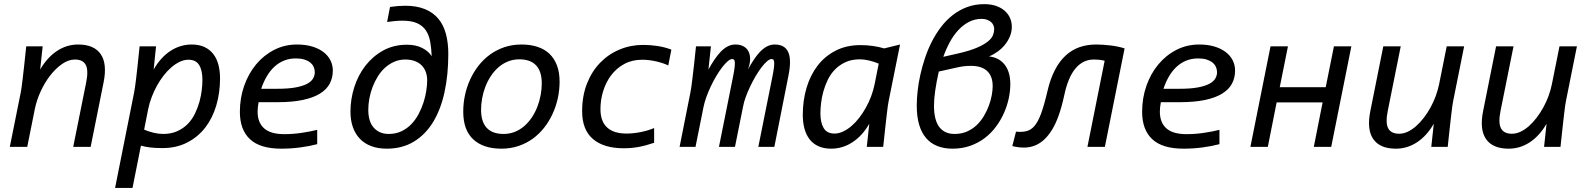

<svg xmlns="http://www.w3.org/2000/svg" viewBox="-20 -716 7737 936"><path d="M81.1 -265.1Q83 -274.4 85.2 -289.6Q87.4 -304.7 90.3 -330.3Q93.3 -356 97.7 -394.8Q102.1 -433.6 107.9 -490.2H188L175.8 -377Q210 -436 257.6 -467.5Q305.2 -499 360.8 -499Q438.5 -499 470.9 -452.1Q503.4 -405.3 484.9 -314L421.9 0H336.9L399.9 -313Q412.1 -372.6 398.2 -399.2Q384.3 -425.8 345.2 -425.8Q314 -425.8 283 -404.3Q252 -382.8 225.1 -348.4Q198.2 -314 178.5 -271Q158.7 -228 149.9 -185.1L112.8 0H27.8Z M772 5.9Q736.3 5.9 712.2 2.9Q688 0 667 -5.9L626 200.2H541L633.8 -265.1Q635.7 -274.4 637.9 -289.6Q640.1 -304.7 643.3 -330.3Q646.5 -356 650.6 -394.8Q654.8 -433.6 660.6 -490.2H740.7L729 -377Q762.7 -436 810.5 -467.5Q858.4 -499 915 -499Q950.2 -499 976.1 -487.1Q1002 -475.1 1019 -453.6Q1036.1 -432.1 1044.4 -401.6Q1052.7 -371.1 1052.7 -334Q1052.7 -263.7 1034.4 -201.9Q1016.1 -140.1 980.5 -94Q944.8 -47.9 892.3 -21Q839.8 5.9 772 5.9ZM966.8 -326.2Q966.8 -373 950.9 -398.9Q935.1 -424.8 898.9 -424.8Q877.9 -424.8 856.9 -415Q835.9 -405.3 815.9 -388.2Q795.9 -371.1 777.8 -347.9Q759.8 -324.7 745.1 -298.1Q730.5 -271.5 719.5 -242.7Q708.5 -213.9 702.6 -185.1L682.6 -84Q705.6 -74.2 730 -68.6Q754.4 -63 774.9 -63Q814.9 -63 844.7 -76.7Q874.5 -90.3 895.8 -112.3Q917 -134.3 930.7 -162.6Q944.3 -190.9 952.4 -220.2Q960.4 -249.5 963.6 -277.1Q966.8 -304.7 966.8 -326.2Z M1240.7 -217.8Q1238.3 -205.1 1237.1 -193.8Q1235.8 -182.6 1235.8 -171.9Q1235.8 -118.7 1267.6 -90.3Q1299.3 -62 1365.7 -62Q1408.7 -62 1450.9 -68.4Q1493.2 -74.7 1526.4 -83V-13.2Q1489.7 -3.4 1444.1 2.7Q1398.4 8.8 1351.6 8.8Q1248 8.8 1198.7 -37.4Q1149.4 -83.5 1149.4 -170.9Q1149.4 -238.3 1170.4 -297.9Q1191.4 -357.4 1228.5 -402.1Q1265.6 -446.8 1316.7 -472.9Q1367.7 -499 1427.7 -499Q1469.2 -499 1501.7 -489.3Q1534.2 -479.5 1556.6 -462.4Q1579.1 -445.3 1590.8 -422.1Q1602.5 -398.9 1602.5 -372.1Q1602.5 -336.9 1587.6 -308.6Q1572.8 -280.3 1540.3 -260Q1507.8 -239.7 1456.5 -228.8Q1405.3 -217.8 1332.5 -217.8ZM1331.5 -283.2Q1385.7 -283.2 1421.1 -289.8Q1456.5 -296.4 1477.3 -307.6Q1498 -318.8 1506.3 -333.5Q1514.6 -348.1 1514.6 -363.8Q1514.6 -377.4 1509.3 -389.6Q1503.9 -401.9 1492.4 -411.1Q1481 -420.4 1463.6 -425.8Q1446.3 -431.2 1422.9 -431.2Q1391.1 -431.2 1365 -420.7Q1338.9 -410.2 1317.9 -390.9Q1296.9 -371.6 1280.8 -344.2Q1264.6 -316.9 1253.4 -283.2Z M2084.5 -441.9Q2083 -481.4 2077.1 -513.4Q2071.3 -545.4 2055.9 -568.1Q2040.5 -590.8 2013.2 -603Q1985.8 -615.2 1941.4 -615.2Q1924.8 -615.2 1906.2 -613.5Q1887.7 -611.8 1867.2 -608.9L1881.3 -682.1Q1900.9 -685.1 1919.4 -686.5Q1938 -688 1954.6 -688Q2011.2 -688 2051.3 -671.6Q2091.3 -655.3 2116.7 -625Q2142.1 -594.7 2153.8 -551Q2165.5 -507.3 2165.5 -453.1Q2165.5 -351.6 2147 -266.6Q2128.4 -181.6 2091.1 -120.6Q2053.7 -59.6 1997.3 -25.4Q1940.9 8.8 1865.2 8.8Q1822.8 8.8 1789.8 -3.7Q1756.8 -16.1 1734.4 -39.6Q1711.9 -63 1700.2 -96.4Q1688.5 -129.9 1688.5 -171.9Q1688.5 -232.4 1707 -290.8Q1725.6 -349.1 1761.2 -395.3Q1796.9 -441.4 1847.9 -469.7Q1898.9 -498 1964.4 -498Q2006.8 -498 2038.1 -482.2Q2069.3 -466.3 2084.5 -441.9ZM2062.5 -324.2Q2062.5 -346.2 2055.9 -364.7Q2049.3 -383.3 2035.9 -397Q2022.5 -410.6 2002.4 -418.2Q1982.4 -425.8 1955.6 -425.8Q1926.8 -425.8 1902.1 -415Q1877.4 -404.3 1857.4 -386.2Q1837.4 -368.2 1822.3 -344Q1807.1 -319.8 1796.6 -292.5Q1786.1 -265.1 1780.8 -236.6Q1775.4 -208 1775.4 -181.2Q1775.4 -122.6 1802.7 -92.8Q1830.1 -63 1874.5 -63Q1909.7 -63 1937.3 -76.2Q1964.8 -89.4 1985.6 -111.1Q2006.3 -132.8 2021 -160.6Q2035.6 -188.5 2044.9 -217.5Q2054.2 -246.6 2058.3 -274.4Q2062.5 -302.2 2062.5 -324.2Z M2424.3 8.8Q2336.4 8.8 2287.4 -36.4Q2238.3 -81.5 2238.3 -171.9Q2238.3 -212.4 2246.8 -252.2Q2255.4 -292 2272 -328.4Q2288.6 -364.7 2313 -396Q2337.4 -427.2 2369.1 -450.2Q2400.9 -473.1 2439.2 -486.1Q2477.5 -499 2522.5 -499Q2566.4 -499 2600.8 -487.5Q2635.3 -476.1 2658.9 -453.4Q2682.6 -430.7 2695.3 -396.7Q2708 -362.8 2708 -317.9Q2708 -277.8 2699.5 -238Q2690.9 -198.2 2674.3 -161.9Q2657.7 -125.5 2633.3 -94.2Q2608.9 -63 2577.4 -40Q2545.9 -17.1 2507.3 -4.2Q2468.8 8.8 2424.3 8.8ZM2621.1 -309.1Q2621.1 -368.2 2593.3 -397.5Q2565.4 -426.8 2512.2 -426.8Q2481.9 -426.8 2456.1 -416.3Q2430.2 -405.8 2409.4 -387.5Q2388.7 -369.1 2372.8 -345Q2356.9 -320.8 2346.4 -293.7Q2335.9 -266.6 2330.6 -237.5Q2325.2 -208.5 2325.2 -181.2Q2325.2 -122.1 2353 -92.5Q2380.9 -63 2434.1 -63Q2464.8 -63 2490.5 -73.5Q2516.1 -84 2536.9 -102.3Q2557.6 -120.6 2573.5 -144.8Q2589.4 -168.9 2599.9 -196.3Q2610.4 -223.6 2615.7 -252.7Q2621.1 -281.7 2621.1 -309.1Z M3168.9 -20Q3127.9 -5.9 3092.8 0.5Q3057.6 6.8 3021 6.8Q2923.3 6.8 2870.6 -38.3Q2817.9 -83.5 2817.9 -173.8Q2817.9 -248 2841.3 -307.9Q2864.7 -367.7 2905.3 -409.7Q2945.8 -451.7 3000 -474.4Q3054.2 -497.1 3115.2 -497.1Q3150.4 -497.1 3185.8 -491.7Q3221.2 -486.3 3252.9 -474.1L3237.8 -397Q3210.9 -409.7 3176.8 -417.2Q3142.6 -424.8 3110.8 -424.8Q3061.5 -424.8 3023.7 -404.3Q2985.8 -383.8 2960 -349.9Q2934.1 -315.9 2920.7 -272.7Q2907.2 -229.5 2907.2 -184.1Q2907.2 -124.5 2939.5 -94.7Q2971.7 -64.9 3034.2 -64.9Q3066.4 -64.9 3101.8 -71.8Q3137.2 -78.6 3168.9 -91.8Z M3676.8 0 3745.6 -342.8Q3751 -369.6 3752.9 -386.2Q3754.9 -402.8 3754.2 -412.1Q3753.4 -421.4 3750.2 -424.8Q3747.1 -428.2 3741.7 -428.2Q3731.9 -428.2 3719 -417Q3706.1 -405.8 3691.9 -387.2Q3677.7 -368.7 3663.6 -344.5Q3649.4 -320.3 3637 -294.2Q3624.5 -268.1 3615.2 -242.4Q3606 -216.8 3602.1 -194.8L3563 0H3484.9L3553.7 -342.8Q3559.1 -369.6 3561 -386.2Q3563 -402.8 3562.3 -412.1Q3561.5 -421.4 3558.3 -424.8Q3555.2 -428.2 3549.8 -428.2Q3540 -428.2 3527.1 -417Q3514.2 -405.8 3500 -387.2Q3485.8 -368.7 3471.4 -344.5Q3457 -320.3 3444.8 -294.2Q3432.6 -268.1 3423.3 -242.4Q3414.1 -216.8 3409.7 -194.8L3370.6 0H3293L3345.7 -265.1Q3347.7 -274.4 3349.9 -289.6Q3352.1 -304.7 3355.2 -330.3Q3358.4 -356 3362.8 -394.8Q3367.2 -433.6 3373 -490.2H3445.8L3433.6 -377Q3447.3 -401.9 3461.9 -423.8Q3476.6 -445.8 3492.4 -462.6Q3508.3 -479.5 3526.4 -489.3Q3544.4 -499 3564.9 -499Q3589.8 -499 3606.2 -489.3Q3622.6 -479.5 3630.1 -462.9Q3637.7 -446.3 3636.7 -424.1Q3635.7 -401.9 3626 -377Q3639.6 -401.9 3654.1 -423.8Q3668.5 -445.8 3684.3 -462.6Q3700.2 -479.5 3718.3 -489.3Q3736.3 -499 3756.8 -499Q3805.7 -499 3822.5 -462.2Q3839.4 -425.3 3823.7 -347.2L3754.9 0Z M4174.8 -496.1Q4206.5 -496.1 4235.4 -491.9Q4264.2 -487.8 4290.5 -480L4367.7 -499L4312.5 -225.1Q4310.5 -215.8 4308.3 -200.7Q4306.2 -185.5 4303.2 -159.9Q4300.3 -134.3 4295.9 -95.5Q4291.5 -56.6 4285.6 0H4205.6L4217.8 -112.8Q4184.1 -54.2 4136 -22.7Q4087.9 8.8 4031.7 8.8Q3996.6 8.8 3970.5 -2.9Q3944.3 -14.6 3927.2 -36.4Q3910.2 -58.1 3901.9 -88.4Q3893.6 -118.7 3893.6 -155.8Q3893.6 -226.1 3911.9 -287.8Q3930.2 -349.6 3965.8 -396Q4001.5 -442.4 4054 -469.2Q4106.4 -496.1 4174.8 -496.1ZM3979.5 -164.1Q3979.5 -117.7 3995.6 -91.3Q4011.7 -64.9 4047.9 -64.9Q4068.8 -64.9 4089.8 -74.7Q4110.8 -84.5 4130.9 -101.6Q4150.9 -118.7 4168.7 -141.8Q4186.5 -165 4201.4 -191.7Q4216.3 -218.3 4227.1 -247.3Q4237.8 -276.4 4243.7 -305.2L4263.7 -405.8Q4240.7 -415.5 4216.6 -421.1Q4192.4 -426.8 4171.9 -426.8Q4131.8 -426.8 4102.1 -413.1Q4072.3 -399.4 4050.8 -377.4Q4029.3 -355.5 4015.6 -327.4Q4002 -299.3 3993.9 -270Q3985.8 -240.7 3982.7 -212.9Q3979.5 -185.1 3979.5 -164.1Z M4649.4 -455.1Q4707.5 -468.3 4742.4 -483.4Q4777.3 -498.5 4796.1 -513.9Q4814.9 -529.3 4820.8 -544.7Q4826.7 -560.1 4826.7 -574.2Q4826.7 -583.5 4823 -592.5Q4819.3 -601.6 4811.5 -608.4Q4803.7 -615.2 4792.2 -619.6Q4780.8 -624 4765.6 -624Q4731.9 -624 4703.4 -609.1Q4674.8 -594.2 4651.4 -568.8Q4627.9 -543.5 4609.9 -509.8Q4591.8 -476.1 4578.6 -439ZM4556.6 -367.2Q4545.4 -317.9 4539.3 -275.1Q4533.2 -232.4 4533.2 -202.1Q4533.2 -130.4 4559.1 -96.7Q4585 -63 4633.3 -63Q4667 -63 4693.8 -74.7Q4720.7 -86.4 4741.2 -106Q4761.7 -125.5 4776.6 -150.6Q4791.5 -175.8 4801 -201.7Q4810.5 -227.5 4814.9 -252.2Q4819.3 -276.9 4819.3 -295.9Q4819.3 -344.7 4792.2 -369.9Q4765.1 -395 4712.4 -395Q4694.3 -395 4677.2 -392.8Q4660.2 -390.6 4641.6 -386.2ZM4801.3 -440.9Q4822.3 -439 4841.1 -430.2Q4859.9 -421.4 4874.3 -405Q4888.7 -388.7 4897 -364Q4905.3 -339.4 4905.3 -306.2Q4905.3 -272.5 4897.5 -235.8Q4889.6 -199.2 4874 -164.3Q4858.4 -129.4 4835 -97.9Q4811.5 -66.4 4780.3 -42.7Q4749 -19 4709.7 -5.1Q4670.4 8.8 4623.5 8.8Q4582.5 8.8 4550 -3.9Q4517.6 -16.6 4495.1 -42.5Q4472.7 -68.4 4460.9 -107.9Q4449.2 -147.5 4449.2 -201.2Q4449.2 -233.4 4453.4 -272Q4457.5 -310.5 4466.6 -351.3Q4475.6 -392.1 4489.5 -433.6Q4503.4 -475.1 4522.9 -513.4Q4542.5 -551.8 4567.9 -585Q4593.3 -618.2 4625 -642.8Q4656.7 -667.5 4694.8 -681.6Q4732.9 -695.8 4778.3 -695.8Q4810.5 -695.8 4835.4 -687.3Q4860.4 -678.7 4877.7 -663.6Q4895 -648.4 4903.8 -628.4Q4912.6 -608.4 4912.6 -585Q4912.6 -561.5 4903.6 -539.3Q4894.5 -517.1 4879.2 -498Q4863.8 -479 4843.5 -464.4Q4823.2 -449.7 4801.3 -440.9Z M5366.2 0H5281.2L5365.2 -419.9Q5353 -422.9 5340.3 -424.3Q5327.6 -425.8 5312 -425.8Q5259.8 -425.8 5223.4 -382.8Q5187 -339.8 5168.5 -252.9Q5156.2 -195.8 5141.4 -154.1Q5126.5 -112.3 5108.9 -83.7Q5091.3 -55.2 5071 -36.1Q5050.8 -17.1 5025.9 -6.8Q5001 3.4 4972.4 3.4Q4943.8 3.4 4915 -3.9L4933.1 -74.2Q4960.4 -71.3 4982.9 -76.4Q5005.4 -81.5 5022.9 -101.8Q5040.5 -122.1 5055.4 -162.6Q5070.3 -203.1 5086.4 -272Q5100.1 -331.1 5122.3 -374Q5144.5 -417 5174.6 -444.8Q5204.6 -472.7 5241.9 -485.8Q5279.3 -499 5324.2 -499Q5339.8 -499 5357.9 -497.8Q5376 -496.6 5394.3 -494.4Q5412.6 -492.2 5430.2 -488.5Q5447.8 -484.9 5462.4 -480Z M5639.2 -217.8Q5636.7 -205.1 5635.5 -193.8Q5634.3 -182.6 5634.3 -171.9Q5634.3 -118.7 5666 -90.3Q5697.8 -62 5764.2 -62Q5807.1 -62 5849.4 -68.4Q5891.6 -74.7 5924.8 -83V-13.2Q5888.2 -3.4 5842.5 2.7Q5796.9 8.8 5750 8.8Q5646.5 8.8 5597.2 -37.4Q5547.9 -83.5 5547.9 -170.9Q5547.9 -238.3 5568.8 -297.9Q5589.8 -357.4 5627 -402.1Q5664.1 -446.8 5715.1 -472.9Q5766.1 -499 5826.2 -499Q5867.7 -499 5900.1 -489.3Q5932.6 -479.5 5955.1 -462.4Q5977.5 -445.3 5989.3 -422.1Q6001 -398.9 6001 -372.1Q6001 -336.9 5986.1 -308.6Q5971.2 -280.3 5938.7 -260Q5906.2 -239.7 5855 -228.8Q5803.7 -217.8 5731 -217.8ZM5730 -283.2Q5784.2 -283.2 5819.6 -289.8Q5855 -296.4 5875.7 -307.6Q5896.5 -318.8 5904.8 -333.5Q5913.1 -348.1 5913.1 -363.8Q5913.1 -377.4 5907.7 -389.6Q5902.3 -401.9 5890.9 -411.1Q5879.4 -420.4 5862.1 -425.8Q5844.7 -431.2 5821.3 -431.2Q5789.6 -431.2 5763.4 -420.7Q5737.3 -410.2 5716.3 -390.9Q5695.3 -371.6 5679.2 -344.2Q5663.1 -316.9 5651.9 -283.2Z M6469.7 0H6384.8L6427.7 -216.8H6203.6L6160.6 0H6075.7L6173.8 -490.2H6258.8L6218.8 -291H6442.9L6482.9 -490.2H6567.9Z M7064.5 -225.1Q7062.5 -215.8 7060.3 -200.7Q7058.1 -185.5 7055.2 -159.9Q7052.2 -134.3 7047.9 -95.5Q7043.5 -56.6 7037.6 0H6957.5L6969.7 -112.8Q6936 -54.2 6888.4 -22.7Q6840.8 8.8 6784.7 8.8Q6707 8.8 6674.6 -38.1Q6642.1 -85 6660.6 -175.8L6723.6 -490.2H6808.6L6745.6 -176.8Q6733.4 -117.7 6747.3 -90.8Q6761.2 -64 6800.8 -64Q6821.8 -64 6842.5 -73.7Q6863.3 -83.5 6883.1 -100.8Q6902.8 -118.2 6920.7 -141.4Q6938.5 -164.6 6953.4 -191.4Q6968.3 -218.3 6979 -247.3Q6989.7 -276.4 6995.6 -305.2L7032.7 -490.2H7117.7Z M7614.3 -225.1Q7612.3 -215.8 7610.1 -200.7Q7607.9 -185.5 7605 -159.9Q7602.1 -134.3 7597.7 -95.5Q7593.3 -56.6 7587.4 0H7507.3L7519.5 -112.8Q7485.8 -54.2 7438.2 -22.7Q7390.6 8.8 7334.5 8.8Q7256.8 8.8 7224.4 -38.1Q7191.9 -85 7210.4 -175.8L7273.4 -490.2H7358.4L7295.4 -176.8Q7283.2 -117.7 7297.1 -90.8Q7311 -64 7350.6 -64Q7371.6 -64 7392.3 -73.7Q7413.1 -83.5 7432.9 -100.8Q7452.6 -118.2 7470.5 -141.4Q7488.3 -164.6 7503.2 -191.4Q7518.1 -218.3 7528.8 -247.3Q7539.6 -276.4 7545.4 -305.2L7582.5 -490.2H7667.5Z"/></svg>

Font: Code New Roman
Style: Italic
Weight: 400
Italic angle: -11°
Monospace: yes
Designer: Sam Radian
Foundry: Code New Roman
Version: Version 1.508 October 19, 2014